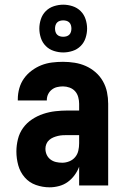

<svg xmlns="http://www.w3.org/2000/svg" viewBox="-20 -792 540 820"><path d="M192 8Q162 8 133.5 -2Q105 -12 85.5 -34.5Q66 -57 58 -86Q50 -115 50 -145Q50 -171 56.5 -197.5Q63 -224 78.5 -245.5Q94 -267 116.5 -282Q139 -297 164.5 -305.5Q190 -314 216.5 -317Q243 -320 269 -320H318V-349Q318 -363 314 -377.5Q310 -392 300.5 -402.5Q291 -413 277 -418Q263 -423 249 -423Q236 -423 223.5 -420Q211 -417 201 -409Q191 -401 185.5 -389.5Q180 -378 180 -365V-363H56V-368Q56 -392 62.5 -415Q69 -438 82.5 -457Q96 -476 115.5 -490.5Q135 -505 156.5 -513.5Q178 -522 201.5 -525Q225 -528 249 -528Q274 -528 299 -524Q324 -520 346.5 -510Q369 -500 388 -483.5Q407 -467 419.5 -445Q432 -423 437 -398.5Q442 -374 442 -349V0H318V-80Q311 -61 298.5 -44Q286 -27 269.5 -15Q253 -3 232.5 2.5Q212 8 192 8ZM246 -97Q261 -97 276 -103Q291 -109 301 -121Q311 -133 314.5 -148.5Q318 -164 318 -180V-215H269Q259 -215 248.5 -214.5Q238 -214 227.5 -211.5Q217 -209 207.5 -205Q198 -201 190 -194Q182 -187 178 -177Q174 -167 174 -157Q174 -143 179.5 -131Q185 -119 195.5 -111Q206 -103 219 -100Q232 -97 246 -97ZM250 -568Q230 -568 210 -574.5Q190 -581 175.5 -595.5Q161 -610 154.5 -630Q148 -650 148 -670Q148 -690 154.5 -710Q161 -730 175.5 -744.5Q190 -759 210 -765.5Q230 -772 250 -772Q270 -772 290 -765.5Q310 -759 324.5 -744.5Q339 -730 345.5 -710Q352 -690 352 -670Q352 -650 345.5 -630Q339 -610 324.5 -595.5Q310 -581 290 -574.5Q270 -568 250 -568ZM250 -635Q257 -635 264 -637Q271 -639 276 -644Q281 -649 283 -656Q285 -663 285 -670Q285 -677 283 -684Q281 -691 276 -696Q271 -701 264 -703Q257 -705 250 -705Q243 -705 236 -703Q229 -701 224 -696Q219 -691 217 -684Q215 -677 215 -670Q215 -663 217 -656Q219 -649 224 -644Q229 -639 236 -637Q243 -635 250 -635Z"/></svg>

Font: Iosevka Extrabold
Style: Regular
Weight: 800
Monospace: yes
Designer: Belleve Invis
Foundry: Belleve Invis
Version: Version 32.5.0; ttfautohint (v1.8.4)